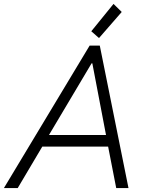

<svg xmlns="http://www.w3.org/2000/svg" viewBox="-51 -950 741 970"><path d="M-31.2 0 401.9 -719.7H453.1L598.1 0H536.1L491.7 -227.5L488.3 -248.5L415.5 -629.9H411.6L186 -250.5L171.4 -224.1L38.6 0ZM135.7 -209.5 147.9 -268.1H527.8L515.6 -209.5ZM449.2 -757.8 410.2 -792 522.5 -930.2 564 -889.6Z"/></svg>

Font: Reddit Sans Light
Style: Italic
Weight: 300
Italic angle: -11.25°
Designer: Stephen Hutchings
Version: Version 1.013